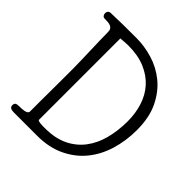

<svg xmlns="http://www.w3.org/2000/svg" viewBox="-216 -976 1131 1131"><g transform="rotate(45 349.0 -410.5)"><path d="M63 -818Q113 -820 165.5 -820.5Q218 -821 279 -821Q342 -821 410 -801Q478 -781 534 -736Q590 -691 626 -618Q662 -545 662 -439Q662 -349 637.5 -269Q613 -189 564 -129.5Q515 -70 441 -35Q367 0 269 0H75Q58 0 48.5 -5.5Q39 -11 39 -24Q39 -37 46 -42.5Q53 -48 70 -48Q79 -48 90.5 -48.5Q102 -49 113 -51Q124 -53 131.5 -58Q139 -63 139 -72Q139 -127 139 -165Q139 -203 139.5 -241Q140 -279 140 -324Q140 -369 140 -437Q140 -455 139 -494Q138 -533 136.5 -577Q135 -621 134 -662.5Q133 -704 133 -727Q133 -742 127.5 -750.5Q122 -759 112.5 -763Q103 -767 90.5 -768Q78 -769 65 -769Q53 -769 47.5 -776.5Q42 -784 42 -794Q42 -802 47 -809.5Q52 -817 63 -818ZM273 -756Q258 -756 242 -754.5Q226 -753 211 -752V-74Q211 -70 217.5 -68Q224 -66 233 -65Q242 -64 253 -64Q264 -64 273 -64Q355 -64 414.5 -92.5Q474 -121 512.5 -171.5Q551 -222 569 -290.5Q587 -359 587 -439Q587 -504 568.5 -562Q550 -620 511.5 -663Q473 -706 414 -731Q355 -756 273 -756Z"/></g></svg>

Font: Life Savers
Style: Bold
Weight: 700
Designer: Pablo Impallari, Rodrigo Fuenzalida, Brenda Gallo
Foundry: Pablo Impallari, Rodrigo Fuenzalida, Brenda Gallo
Version: Version 3.001; ttfautohint (v0.95) -l 8 -r 50 -G 200 -x 14 -